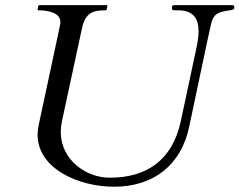

<svg xmlns="http://www.w3.org/2000/svg" viewBox="-20 -708 908 728"><path d="M290.5 -599.1C303.2 -661.1 334 -668.9 379.9 -668.9C383.3 -668.9 384.3 -670.9 384.8 -672.9L387.2 -684.6C387.2 -688 386.2 -688.5 384.3 -688.5H129.9C126.5 -688.5 125.5 -687 125 -684.6L122.6 -672.9C122.6 -669.4 123.5 -668.9 125.5 -668.9C161.6 -668.9 209 -660.6 209 -623.5C209 -615.2 208 -615.2 126.5 -232.9C124 -220.7 122.6 -208.5 122.6 -196.8C122.6 -70.3 274.9 0 413.1 0C560.5 0 666 -81.1 696.8 -225.1C724.1 -352.5 754.9 -500 764.6 -545.4L779.8 -615.2C788.6 -656.2 808.1 -660.6 835.9 -666.5C846.2 -668.5 868.2 -669.4 868.2 -676.8V-682.1C868.2 -685.5 867.2 -688.5 860.8 -688.5H641.1C633.8 -688.5 631.8 -684.6 631.8 -681.2C631.8 -676.8 631.8 -681.2 631.8 -676.3C631.8 -671.4 634.3 -668.9 642.1 -668.9H655.8C712.9 -668.9 732.9 -637.2 732.9 -589.4C732.9 -570.8 730 -550.3 725.1 -527.8L665.5 -248.5C634.3 -103 538.6 -34.2 396 -34.2C305.7 -34.2 210.4 -102.1 210.4 -208C210.4 -220.7 211.9 -234.4 214.8 -248Z"/></svg>

Font: Cardo
Style: Italic
Weight: 400
Designer: David J. Perry
Foundry: David J. Perry
Version: Version 0.99